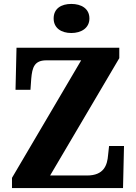

<svg xmlns="http://www.w3.org/2000/svg" viewBox="-20 -957 693 977"><path d="M343 -789C393 -789 435 -814 435 -863C435 -914 393 -937 343 -937C292 -937 253 -914 253 -863C253 -814 292 -789 343 -789ZM41 0H606L611 -214H535L530 -168C526 -117 509 -64 423 -64H235L587 -661V-714H64L59 -500H135L139 -557C144 -614 155 -650 216 -650H393L41 -52Z"/></svg>

Font: Noto Serif Tamil SemiCondensed ExtraBold
Style: Italic
Weight: 800
Width: 4
Italic angle: -12°
Designer: Indian Type Foundry, Tom Grace, and the Monotype Design Team
Foundry: Monotype Imaging Inc.
Version: Version 2.003